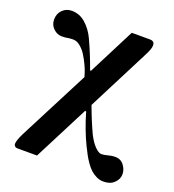

<svg xmlns="http://www.w3.org/2000/svg" viewBox="-136 -592 874 963"><g transform="rotate(20 301.0 -110.5)"><path d="M14 -415Q14 -446 34 -466Q54 -486 83 -486Q126 -486 158.5 -456.5Q191 -427 210 -386Q244 -313 271 -236H276L403 -485H499Q508 -485 513.5 -482.5Q519 -480 521.5 -476Q524 -472 524.5 -468.5Q525 -465 525 -460Q525 -443 504 -403L337 -76Q364 -2 393 60Q412 98 432.5 118.5Q453 139 467 139Q483 139 503 133Q522 128 538 128Q568 128 585 150.5Q602 173 602 198Q602 224 581 244.5Q560 265 524 265Q504 265 486.5 256.5Q469 248 455.5 236Q442 224 428 204Q414 184 405.5 168Q397 152 385 128Q348 52 323 -36L317 -37L167 256H63Q54 256 48.5 251Q43 246 43 238Q43 220 64 178L256 -195Q254 -202 249 -218Q244 -234 232.5 -258Q221 -282 208 -302.5Q195 -323 176.5 -338Q158 -353 139 -353Q125 -353 111 -351Q100 -348 78 -348Q54 -348 34 -367Q14 -386 14 -415Z"/></g></svg>

Font: Old Standard TT
Style: Bold
Weight: 700
Designer: Alexey Kryukov <alexios@thessalonica.org.ru>
Version: Version 2.2